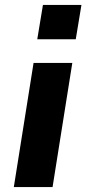

<svg xmlns="http://www.w3.org/2000/svg" viewBox="-20 -758 350 778"><path d="M131 -599 154 -738H310L287 -599ZM36 0 116 -503H273L193 0Z"/></svg>

Font: Nunito Sans 7pt SemiCondensed ExtraBold
Style: Italic
Weight: 800
Width: 4
Italic angle: -9°
Designer: Vernon Adams
Foundry: Vernon Adams
Version: Version 3.101;gftools[0.9.27]